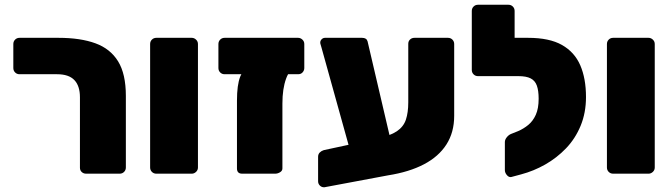

<svg xmlns="http://www.w3.org/2000/svg" viewBox="-20 -730 2826 807"><path d="M342 0Q331 0 323.5 -7Q316 -14 316 -25V-321Q316 -369 292.5 -393.5Q269 -418 220 -418H62Q51 -418 43.5 -425.5Q36 -433 36 -444V-545Q36 -556 43.5 -563.5Q51 -571 62 -571H226Q318 -571 381 -548Q444 -525 476.5 -472Q509 -419 509 -327V-26Q509 -15 501.5 -7.5Q494 0 483 0Z M637 0Q626 0 618.5 -7.5Q611 -15 611 -26V-545Q611 -556 618.5 -563.5Q626 -571 637 -571H786Q796 -571 804 -563.5Q812 -556 812 -545V-26Q812 -15 804 -7.5Q796 0 786 0Z M998 0Q976 0 976 -22V-307Q976 -373 989.5 -407.5Q1003 -442 1037 -442H1223Q1198 -442 1182.5 -399.5Q1167 -357 1167 -295V-22Q1167 -12 1157 -6Q1147 0 1137 0ZM924 -418Q913 -418 905.5 -425.5Q898 -433 898 -444V-545Q898 -556 905.5 -563.5Q913 -571 924 -571H1233Q1243 -571 1251 -563.5Q1259 -556 1259 -545V-444Q1259 -434 1252 -426Q1245 -418 1233 -418Z M1344 57Q1333 58 1325 50.5Q1317 43 1317 32V-71Q1317 -82 1324 -89Q1331 -96 1341 -99L1564 -147Q1619 -159 1647.5 -178Q1676 -197 1686 -227Q1696 -257 1696 -300V-546Q1696 -557 1703.5 -564Q1711 -571 1722 -571H1863Q1874 -571 1881.5 -563.5Q1889 -556 1889 -545V-243Q1889 -174 1856.5 -123Q1824 -72 1762 -39.5Q1700 -7 1611 7ZM1472 -24 1331 -531Q1329 -539 1327.5 -543Q1326 -547 1326 -551Q1326 -559 1332 -565Q1338 -571 1346 -571H1502Q1521 -571 1525 -556L1644 -47Z M2129 14Q2119 16 2110.5 6Q2102 -4 2102 -15V-133Q2102 -143 2110 -153Q2118 -163 2128 -167L2158 -179Q2181 -189 2200.5 -205Q2220 -221 2232 -247.5Q2244 -274 2244 -315Q2244 -349 2236.5 -370Q2229 -391 2210.5 -400.5Q2192 -410 2159 -410H2138Q2128 -410 2120 -417.5Q2112 -425 2112 -436V-547Q2112 -557 2120 -564Q2128 -571 2138 -571H2200Q2289 -571 2342 -541Q2395 -511 2419 -455.5Q2443 -400 2443 -322Q2443 -256 2420.5 -201.5Q2398 -147 2359 -106.5Q2320 -66 2271.5 -38.5Q2223 -11 2170 3ZM2179 -410H1989Q1978 -410 1970.5 -417.5Q1963 -425 1963 -436V-684Q1963 -695 1970.5 -702.5Q1978 -710 1989 -710H2117Q2128 -710 2135.5 -702.5Q2143 -695 2143 -684V-571H2180Z M2557 0Q2546 0 2538.5 -7.5Q2531 -15 2531 -26V-545Q2531 -556 2538.5 -563.5Q2546 -571 2557 -571H2706Q2716 -571 2724 -563.5Q2732 -556 2732 -545V-26Q2732 -15 2724 -7.5Q2716 0 2706 0Z"/></svg>

Font: Rubik ExtraBold
Style: Regular
Weight: 800
Designer: Hubert and Fischer
Foundry: Hubert and Fischer
Version: Version 2.300;gftools[0.9.30]